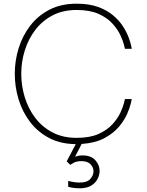

<svg xmlns="http://www.w3.org/2000/svg" viewBox="-20 -770 793 1039"><path d="M411 249Q386 249 367.5 245Q349 241 349 241V209Q349 209 369 213.5Q389 218 411 218Q452 218 469 198Q486 178 486 157Q486 136 470 119Q454 102 421 102Q393 102 376.5 112Q360 122 360 122L341 103L390 10Q307 9 245.5 -23.5Q184 -56 142.5 -110.5Q101 -165 80.5 -232.5Q60 -300 60 -371Q60 -442 81 -509.5Q102 -577 144 -631.5Q186 -686 248.5 -718Q311 -750 395 -750Q462 -750 510.5 -732.5Q559 -715 592 -687Q625 -659 645 -628Q665 -597 675.5 -569Q686 -541 689.5 -523.5Q693 -506 693 -506H656Q656 -506 651 -527Q646 -548 631.5 -579.5Q617 -611 588.5 -642.5Q560 -674 513 -695Q466 -716 395 -716Q320 -716 264 -686.5Q208 -657 170.5 -607.5Q133 -558 114 -496.5Q95 -435 95 -371Q95 -306 114 -244Q133 -182 170.5 -132.5Q208 -83 264 -53.5Q320 -24 395 -24Q466 -24 513 -45Q560 -66 588.5 -97.5Q617 -129 631.5 -160.5Q646 -192 651 -213Q656 -234 656 -234H693Q693 -234 688 -211Q683 -188 668 -153.5Q653 -119 623 -83.5Q593 -48 544 -22Q495 4 422 9L386 78Q394 75 404 73Q414 71 426 71Q473 71 496 97Q519 123 519 155Q519 176 508 198Q497 220 473.5 234.5Q450 249 411 249Z"/></svg>

Font: Be Vietnam Pro Thin
Style: Regular
Weight: 100
Designer: Lam Bao, Tony Le, Vietanh Nguyen
Foundry: Yellow Type Foundry
Version: Version 1.002; ttfautohint (v1.8.3)